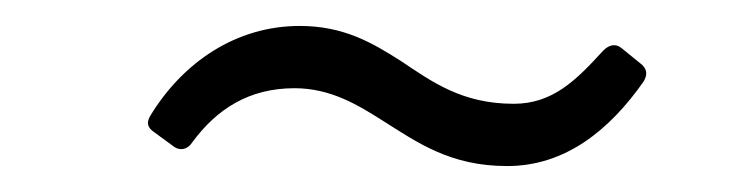

<svg xmlns="http://www.w3.org/2000/svg" viewBox="-20 -368 580 148"><path d="M371 -240C416 -240 450 -268 476 -305C479 -310 479 -314 475 -318L459 -331C454 -335 449 -333 445 -329C424 -306 406 -288 376 -288C336 -288 313 -305 289 -321C267 -335 245 -348 211 -348C162 -348 121 -320 96 -279C93 -274 93 -270 99 -266L114 -255C118 -252 124 -252 128 -258C147 -284 172 -300 207 -300C235 -300 256 -287 275 -275C302 -258 327 -240 371 -240Z"/></svg>

Font: Barlow Semi Condensed Light
Style: Italic
Weight: 300
Width: 4
Italic angle: -7°
Designer: Jeremy Tribby
Foundry: Tribby Type
Version: Version 1.422;hotconv 1.0.109;makeotfexe 2.5.65596